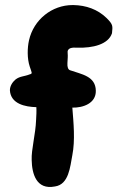

<svg xmlns="http://www.w3.org/2000/svg" viewBox="-20 -739 469 766"><path d="M426.8 -606.4C429.7 -635.7 431.6 -640.6 405.3 -667C369.1 -702.1 323.2 -717.8 273.4 -718.8H269.5C187.5 -718.8 114.3 -661.1 95.7 -578.1C88.9 -547.9 87.9 -505.9 98.6 -473.6C106.4 -449.2 111.3 -445.3 98.6 -442.4C77.1 -433.6 59.6 -435.5 42 -421.9C29.3 -411.1 19.5 -395.5 19.5 -378.9C22.5 -324.2 81.1 -312.5 125 -311.5C126 -294.9 125 -277.3 124 -260.7C122.1 -204.1 104.5 -141.6 106.4 -100.6C107.4 -45.9 125 19.5 199.2 4.9C254.9 -2.9 259.8 -74.2 268.6 -120.1C280.3 -179.7 273.4 -249 268.6 -309.6C310.5 -308.6 363.3 -326.2 362.3 -377C361.3 -435.5 305.7 -442.4 258.8 -459C252 -461.9 248 -470.7 249 -487.3C250 -503.9 251 -516.6 250 -525.4C246.1 -549.8 269.5 -549.8 289.1 -548.8C349.6 -546.9 412.1 -561.5 426.8 -606.4Z"/></svg>

Font: Day Care
Style: Regular
Weight: 400
Designer: Noponies
Version: Version 1.000;PS 001.000;hotconv 1.0.88;makeotf.lib2.5.64775